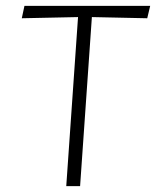

<svg xmlns="http://www.w3.org/2000/svg" viewBox="-20 -632 533 652"><path d="M205 0 245 -574 54 -570 63 -612H490L480 -570L292 -574L252 0Z"/></svg>

Font: Ancizar Sans Thin
Style: Italic
Weight: 100
Italic angle: -4°
Designer: Cesar Puertas, Viviana Monsalve, Julian Moncada, Julian Prieto, Jose Castro, Mariel Hernandez, Felipe Aragon, Sara Alarc
Version: Version 8.100